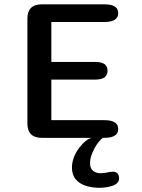

<svg xmlns="http://www.w3.org/2000/svg" viewBox="-20 -639 659 890"><path d="M528 -578.5Q528 -537 463.5 -537H218V-352H419Q451.5 -352 465 -341.5Q478.5 -331 478.5 -311Q478.5 -291.5 465 -280.8Q451.5 -270 419 -270H218V-82H463.5Q528 -82 528 -41Q528 0 463.5 0H174Q107 0 107 -67V-552.5Q107 -619 174 -619H463.5Q528 -619 528 -578.5ZM440.5 231.5Q407.5 231.5 378.5 222.5Q349.5 213.5 331.5 192.8Q313.5 172 313.5 137.5Q313.5 113 323 89.2Q332.5 65.5 347.2 46Q362 26.5 378 14Q394 1.5 407 0H457Q446 7 432 26.2Q418 45.5 407.8 70Q397.5 94.5 397.5 117Q397.5 142 411.5 153Q425.5 164 447 164Q453.5 164 463 162.8Q472.5 161.5 479 160Q485.5 158.5 491.5 157.8Q497.5 157 502.5 157Q518 157 525 165.5Q532 174 532 187Q532 210.5 504.5 221Q477 231.5 440.5 231.5Z"/></svg>

Font: Sono ExtraLight Monospace Medium
Style: Regular
Weight: 500
Version: Version 2.112